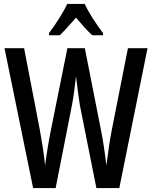

<svg xmlns="http://www.w3.org/2000/svg" viewBox="-20 -960 775 980"><path d="M733 -714 589 0H472L388 -421Q384 -444 379 -482Q374 -520 368 -571Q364 -537 359 -497.5Q354 -458 347 -422L264 0H149L3 -714H103L183 -299Q192 -249 199.5 -200Q207 -151 210 -115Q216 -161 224 -209.5Q232 -258 240 -297L324 -714H413L495 -298Q503 -259 510 -212.5Q517 -166 523 -115Q529 -163 536 -210.5Q543 -258 551 -299L633 -714ZM412 -940Q428 -906 454 -865.5Q480 -825 506 -791V-780H451Q431 -798 410.5 -821Q390 -844 368 -870Q345 -844 323.5 -820Q302 -796 285 -780H230V-791Q256 -825 282.5 -867Q309 -909 323 -940Z"/></svg>

Font: Noto Sans Georgian ExtraCondensed Medium
Style: Regular
Weight: 500
Width: 2
Designer: Monotype Design Team, Akaki Razmadze
Foundry: Google LLC
Version: Version 2.005; ttfautohint (v1.8.4.7-5d5b)